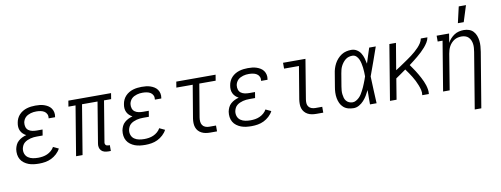

<svg xmlns="http://www.w3.org/2000/svg" viewBox="-73 -1159 4646 1780"><g transform="rotate(-10 2250.0 -268.5)"><path d="M212 8Q186 8 161 5Q136 2 113.5 -6.5Q91 -15 71.5 -29.5Q52 -44 40 -64.5Q28 -85 24.5 -110Q21 -135 25 -161Q29 -181 38 -200.5Q47 -220 63.5 -234.5Q80 -249 99.5 -258.5Q119 -268 139 -273Q122 -282 109 -294.5Q96 -307 88 -323.5Q80 -340 78.5 -359.5Q77 -379 81 -399Q84 -419 93 -438.5Q102 -458 116.5 -473.5Q131 -489 149.5 -500Q168 -511 188 -517Q208 -523 228.5 -525.5Q249 -528 269 -528Q290 -528 310.5 -526Q331 -524 350.5 -517.5Q370 -511 387 -500.5Q404 -490 415.5 -474Q427 -458 431.5 -437.5Q436 -417 432 -396L431 -390H370L371 -393Q374 -413 366 -430Q358 -447 342.5 -456.5Q327 -466 307.5 -469.5Q288 -473 269 -473Q255 -473 242 -471.5Q229 -470 215.5 -466Q202 -462 189 -455.5Q176 -449 166 -439Q156 -429 149.5 -416Q143 -403 141 -390Q138 -368 144 -348.5Q150 -329 165.5 -317.5Q181 -306 201.5 -302Q222 -298 243 -298H297L288 -243H234Q219 -243 203.5 -241.5Q188 -240 173 -236Q158 -232 143 -225.5Q128 -219 115.5 -208.5Q103 -198 96 -183.5Q89 -169 86 -154Q82 -128 90.5 -105.5Q99 -83 118.5 -69.5Q138 -56 162.5 -51.5Q187 -47 212 -47Q233 -47 255 -50.5Q277 -54 297.5 -63Q318 -72 336 -87.5Q354 -103 364 -122L415 -98Q402 -72 378 -50Q354 -28 327 -15Q300 -2 270.5 3Q241 8 212 8Z M863 8Q844 8 826 3Q808 -2 796 -15Q784 -28 780.5 -46.5Q777 -65 781 -84L844 -465H698L621 0H560L637 -465H570L579 -520H981L972 -465H905L842 -84Q840 -76 841.5 -69Q843 -62 847 -57Q851 -52 857.5 -49.5Q864 -47 872 -47H886V8Z M1212 8Q1186 8 1161 5Q1136 2 1113.5 -6.5Q1091 -15 1071.5 -29.5Q1052 -44 1040 -64.5Q1028 -85 1024.5 -110Q1021 -135 1025 -161Q1029 -181 1038 -200.5Q1047 -220 1063.5 -234.5Q1080 -249 1099.5 -258.5Q1119 -268 1139 -273Q1122 -282 1109 -294.5Q1096 -307 1088 -323.5Q1080 -340 1078.5 -359.5Q1077 -379 1081 -399Q1084 -419 1093 -438.5Q1102 -458 1116.5 -473.5Q1131 -489 1149.5 -500Q1168 -511 1188 -517Q1208 -523 1228.5 -525.5Q1249 -528 1269 -528Q1290 -528 1310.5 -526Q1331 -524 1350.5 -517.5Q1370 -511 1387 -500.5Q1404 -490 1415.5 -474Q1427 -458 1431.5 -437.5Q1436 -417 1432 -396L1431 -390H1370L1371 -393Q1374 -413 1366 -430Q1358 -447 1342.5 -456.5Q1327 -466 1307.5 -469.5Q1288 -473 1269 -473Q1255 -473 1242 -471.5Q1229 -470 1215.5 -466Q1202 -462 1189 -455.5Q1176 -449 1166 -439Q1156 -429 1149.5 -416Q1143 -403 1141 -390Q1138 -368 1144 -348.5Q1150 -329 1165.5 -317.5Q1181 -306 1201.5 -302Q1222 -298 1243 -298H1297L1288 -243H1234Q1219 -243 1203.5 -241.5Q1188 -240 1173 -236Q1158 -232 1143 -225.5Q1128 -219 1115.5 -208.5Q1103 -198 1096 -183.5Q1089 -169 1086 -154Q1082 -128 1090.5 -105.5Q1099 -83 1118.5 -69.5Q1138 -56 1162.5 -51.5Q1187 -47 1212 -47Q1233 -47 1255 -50.5Q1277 -54 1297.5 -63Q1318 -72 1336 -87.5Q1354 -103 1364 -122L1415 -98Q1402 -72 1378 -50Q1354 -28 1327 -15Q1300 -2 1270.5 3Q1241 8 1212 8Z M1823 0Q1801 0 1781 -3.5Q1761 -7 1743 -16Q1725 -25 1712 -39.5Q1699 -54 1692.5 -73Q1686 -92 1685.5 -113Q1685 -134 1688 -155L1740 -465H1586L1595 -520H1965L1956 -465H1802L1750 -155Q1747 -136 1748.5 -117Q1750 -98 1759.5 -83.5Q1769 -69 1786 -62Q1803 -55 1822 -55H1887V0Z M2212 8Q2186 8 2161 5Q2136 2 2113.5 -6.5Q2091 -15 2071.5 -29.5Q2052 -44 2040 -64.5Q2028 -85 2024.5 -110Q2021 -135 2025 -161Q2029 -181 2038 -200.5Q2047 -220 2063.5 -234.5Q2080 -249 2099.5 -258.5Q2119 -268 2139 -273Q2122 -282 2109 -294.5Q2096 -307 2088 -323.5Q2080 -340 2078.5 -359.5Q2077 -379 2081 -399Q2084 -419 2093 -438.5Q2102 -458 2116.5 -473.5Q2131 -489 2149.5 -500Q2168 -511 2188 -517Q2208 -523 2228.5 -525.5Q2249 -528 2269 -528Q2290 -528 2310.5 -526Q2331 -524 2350.5 -517.5Q2370 -511 2387 -500.5Q2404 -490 2415.5 -474Q2427 -458 2431.5 -437.5Q2436 -417 2432 -396L2431 -390H2370L2371 -393Q2374 -413 2366 -430Q2358 -447 2342.5 -456.5Q2327 -466 2307.5 -469.5Q2288 -473 2269 -473Q2255 -473 2242 -471.5Q2229 -470 2215.5 -466Q2202 -462 2189 -455.5Q2176 -449 2166 -439Q2156 -429 2149.5 -416Q2143 -403 2141 -390Q2138 -368 2144 -348.5Q2150 -329 2165.5 -317.5Q2181 -306 2201.5 -302Q2222 -298 2243 -298H2297L2288 -243H2234Q2219 -243 2203.5 -241.5Q2188 -240 2173 -236Q2158 -232 2143 -225.5Q2128 -219 2115.5 -208.5Q2103 -198 2096 -183.5Q2089 -169 2086 -154Q2082 -128 2090.5 -105.5Q2099 -83 2118.5 -69.5Q2138 -56 2162.5 -51.5Q2187 -47 2212 -47Q2233 -47 2255 -50.5Q2277 -54 2297.5 -63Q2318 -72 2336 -87.5Q2354 -103 2364 -122L2415 -98Q2402 -72 2378 -50Q2354 -28 2327 -15Q2300 -2 2270.5 3Q2241 8 2212 8Z M2823 0Q2801 0 2780.5 -3.5Q2760 -7 2742 -16.5Q2724 -26 2711 -41.5Q2698 -57 2692 -76Q2686 -95 2686 -116.5Q2686 -138 2689 -159L2740 -465H2600V-520H2811L2750 -150Q2747 -132 2748 -113.5Q2749 -95 2759.5 -81Q2770 -67 2787 -61Q2804 -55 2822 -55H2887V0Z M3173 8Q3146 8 3121 1Q3096 -6 3077 -23Q3058 -40 3047.5 -63Q3037 -86 3032.5 -111.5Q3028 -137 3029 -164Q3030 -191 3035 -218L3055 -338Q3058 -361 3065 -384Q3072 -407 3083.5 -429Q3095 -451 3112.5 -470.5Q3130 -490 3151 -503.5Q3172 -517 3196 -522.5Q3220 -528 3243 -528Q3271 -528 3294 -514Q3317 -500 3331 -477.5Q3345 -455 3352.5 -429Q3360 -403 3365 -377Q3376 -412 3387.5 -448Q3399 -484 3411 -520H3473Q3449 -453 3426 -386.5Q3403 -320 3378 -254Q3381 -190 3383 -126.5Q3385 -63 3389 0H3327Q3327 -34 3327 -67.5Q3327 -101 3328 -135Q3316 -110 3301.5 -86Q3287 -62 3268 -41Q3249 -20 3224 -6Q3199 8 3173 8ZM3173 -47Q3189 -47 3205 -56Q3221 -65 3234 -77.5Q3247 -90 3256.5 -105Q3266 -120 3274 -135.5Q3282 -151 3289.5 -167Q3297 -183 3303 -199Q3309 -215 3315.5 -231Q3322 -247 3327 -264Q3327 -285 3326 -306Q3325 -327 3322.5 -347.5Q3320 -368 3315.5 -388Q3311 -408 3303 -426.5Q3295 -445 3280 -459Q3265 -473 3243 -473Q3226 -473 3209 -468Q3192 -463 3178 -451.5Q3164 -440 3153 -425.5Q3142 -411 3134 -395Q3126 -379 3122 -362Q3118 -345 3115 -329L3095 -209Q3092 -191 3090.5 -173Q3089 -155 3091 -137.5Q3093 -120 3097.5 -103.5Q3102 -87 3112.5 -74Q3123 -61 3139 -54Q3155 -47 3173 -47Z M3515 0 3601 -520H3663L3621 -270Q3642 -283 3661.5 -296Q3681 -309 3700.5 -322.5Q3720 -336 3740 -349.5Q3760 -363 3779 -377.5Q3798 -392 3816 -407.5Q3834 -423 3850.5 -440.5Q3867 -458 3880 -478Q3893 -498 3897 -520H3959Q3955 -496 3941 -473.5Q3927 -451 3910 -431.5Q3893 -412 3874 -394Q3855 -376 3834.5 -359Q3814 -342 3793.5 -326Q3773 -310 3753 -295Q3764 -279 3775.5 -262.5Q3787 -246 3798 -229Q3809 -212 3819 -194.5Q3829 -177 3838.5 -159Q3848 -141 3856.5 -122Q3865 -103 3871 -83.5Q3877 -64 3880.5 -43Q3884 -22 3881 0H3819Q3823 -26 3817 -50Q3811 -74 3802 -96.5Q3793 -119 3782.5 -140.5Q3772 -162 3759 -182.5Q3746 -203 3733 -222.5Q3720 -242 3705 -262Q3681 -245 3657 -228Q3633 -211 3609 -195L3577 0Z M4275 215 4362 -311Q4365 -330 4366.5 -349Q4368 -368 4365.5 -386Q4363 -404 4356 -420.5Q4349 -437 4336.5 -449.5Q4324 -462 4306.5 -467.5Q4289 -473 4271 -473Q4254 -473 4236.5 -469Q4219 -465 4203.5 -455.5Q4188 -446 4175 -432Q4162 -418 4153.5 -402Q4145 -386 4140 -369Q4135 -352 4132 -335L4077 0H4015L4092 -465H4046V-520H4163L4149 -434Q4160 -455 4176.5 -473Q4193 -491 4213 -504Q4233 -517 4256 -522.5Q4279 -528 4302 -528Q4328 -528 4351.5 -520Q4375 -512 4391.5 -494Q4408 -476 4416.5 -453Q4425 -430 4428 -405Q4431 -380 4429 -354Q4427 -328 4423 -302L4337 215ZM4260 -600 4295 -752H4363L4315 -600Z"/></g></svg>

Font: Iosevka Curly Slab Light
Style: Italic
Weight: 300
Italic angle: -9°
Monospace: yes
Designer: Belleve Invis
Foundry: Belleve Invis
Version: Version 22.1.2; ttfautohint (v1.8.4)